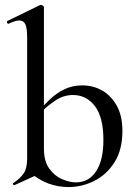

<svg xmlns="http://www.w3.org/2000/svg" viewBox="-20 -745 552 778"><path d="M258 13Q217 13 178.5 -0.5Q140 -14 105 -44L158 -142Q158 -92 179.5 -62Q201 -32 231.5 -19Q262 -6 287 -6Q340 -6 369.5 -51Q399 -96 399 -178Q399 -270 364.5 -315Q330 -360 276 -360Q238 -360 205.5 -338.5Q173 -317 145 -289L137 -296Q158 -319 183 -343Q208 -367 240.5 -383Q273 -399 314 -399Q357 -399 393.5 -378.5Q430 -358 453 -317Q476 -276 476 -214Q476 -138 444 -87.5Q412 -37 362 -12Q312 13 258 13ZM39 5Q35 6 33 2Q31 -2 35 -4Q62 -22 76 -42.5Q90 -63 90 -103V-594Q90 -630 83 -646Q76 -662 58 -662Q43 -662 15 -649Q11 -647 9 -653Q7 -659 10 -660L141 -724Q144 -725 146 -725Q150 -725 154 -722Q158 -719 158 -715V-49Z"/></svg>

Font: Cormorant Garamond Light Medium
Style: Regular
Weight: 500
Version: Version 4.001